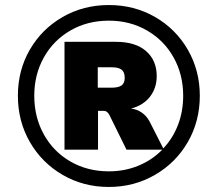

<svg xmlns="http://www.w3.org/2000/svg" viewBox="-20 -737 863 762"><path d="M773 -357Q773 -256 725.5 -173.5Q678 -91 595 -43Q512 5 412 5Q311 5 228.5 -43Q146 -91 98.5 -173.5Q51 -256 51 -357Q51 -458 98.5 -540Q146 -622 228.5 -669.5Q311 -717 412 -717Q513 -717 595.5 -669.5Q678 -622 725.5 -539.5Q773 -457 773 -357ZM707 -357Q707 -441 669 -509Q631 -577 563.5 -616Q496 -655 412 -655Q327 -655 259.5 -616Q192 -577 154 -509Q116 -441 116 -357Q116 -272 154 -203.5Q192 -135 259.5 -96Q327 -57 412 -57Q475 -57 529.5 -79.5Q584 -102 624 -143H482L414 -281Q405 -297 393 -297H369V-143H236V-571H440Q518 -571 560 -534Q602 -497 602 -435Q602 -388 575.5 -353.5Q549 -319 500 -306Q522 -304 541.5 -291Q561 -278 573 -256L628 -148Q666 -188 686.5 -241.5Q707 -295 707 -357ZM475 -428Q475 -451 462.5 -460.5Q450 -470 423 -470H368V-389H423Q450 -389 462.5 -398Q475 -407 475 -428Z"/></svg>

Font: Muli ExtraBold
Style: Regular
Weight: 800
Designer: Vernon Adams
Foundry: Vernon Adams
Version: Version 2.000